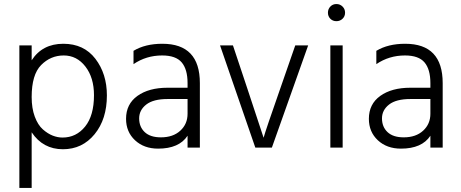

<svg xmlns="http://www.w3.org/2000/svg" viewBox="-20 -732 2285 952"><path d="M137 200H76V-507H137V-433Q190 -515 294 -515Q396 -515 453 -440.5Q510 -366 510 -259Q510 -141 449 -66.5Q388 8 292 8Q193 8 137 -76ZM137 -251Q137 -195 152.5 -153.5Q168 -112 192.5 -90.5Q217 -69 241.5 -59.5Q266 -50 290 -50Q358 -50 402 -104.5Q446 -159 446 -260Q446 -347 403.5 -402Q361 -457 296 -457Q231 -457 184 -409.5Q137 -362 137 -251Z M778 -51Q838 -51 874 -84Q910 -117 910 -168V-241H811Q740 -241 705 -213.5Q670 -186 670 -145Q670 -103 697.5 -77Q725 -51 778 -51ZM910 -59Q868 5 764 5Q694 5 649.5 -36.5Q605 -78 605 -143Q605 -216 661.5 -256.5Q718 -297 811 -297H910V-320Q910 -388 881 -422.5Q852 -457 784 -457Q705 -457 642 -414V-480Q700 -515 785 -515Q971 -515 971 -320V0H910Z M1328 0H1246L1071 -507H1135L1206 -294L1287 -49Q1297 -86 1370 -294L1444 -507H1508Z M1679 0H1618V-507H1679ZM1678.5 -699.5Q1691 -687 1691 -669Q1691 -651 1678.5 -639Q1666 -627 1648 -627Q1630 -627 1618 -639Q1606 -651 1606 -669Q1606 -687 1618 -699.5Q1630 -712 1648 -712Q1666 -712 1678.5 -699.5Z M1982 -51Q2042 -51 2078 -84Q2114 -117 2114 -168V-241H2015Q1944 -241 1909 -213.5Q1874 -186 1874 -145Q1874 -103 1901.5 -77Q1929 -51 1982 -51ZM2114 -59Q2072 5 1968 5Q1898 5 1853.5 -36.5Q1809 -78 1809 -143Q1809 -216 1865.5 -256.5Q1922 -297 2015 -297H2114V-320Q2114 -388 2085 -422.5Q2056 -457 1988 -457Q1909 -457 1846 -414V-480Q1904 -515 1989 -515Q2175 -515 2175 -320V0H2114Z"/></svg>

Font: Hind Madurai Light
Style: Regular
Weight: 300
Designer: Jyotish Sonowal
Foundry: Indian Type Foundry
Version: Version 1.001;PS 1.0;hotconv 1.0.86;makeotf.lib2.5.63406; tt